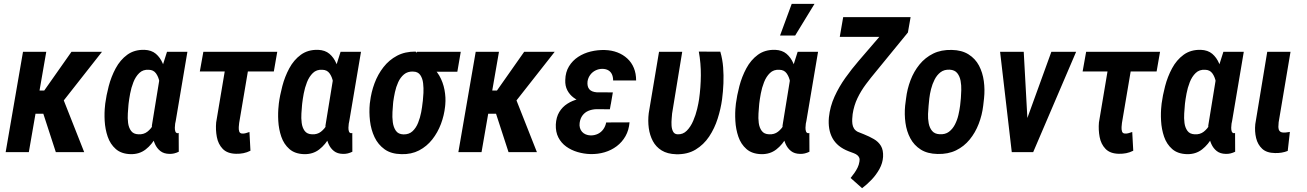

<svg xmlns="http://www.w3.org/2000/svg" viewBox="-20 -801 6884 1011"><path d="M223.6 -528.3 131.8 0H9.8L101.1 -528.3ZM517.1 -528.3 260.7 -202.1H143.1L147.9 -324.2H212.9L356.4 -528.3ZM273.9 0 199.2 -229.5 307.1 -294.4 423.3 0Z M533.2 -245.6 534.2 -255.9Q539.6 -297.9 552.5 -347.4Q565.4 -397 589.1 -441.2Q612.8 -485.4 650.1 -512.7Q687.5 -540 740.7 -538.6Q777.8 -537.1 800.8 -517.6Q823.7 -498 836.7 -467.5Q849.6 -437 855 -401.4Q860.4 -365.7 860.6 -331.3Q860.8 -296.9 858.9 -271.5L856.4 -248.5Q850.1 -211.9 837.2 -167Q824.2 -122.1 802.2 -81.1Q780.3 -40 747.1 -14.2Q713.9 11.7 667.5 10.7Q618.7 9.3 589.6 -16.4Q560.5 -42 547.1 -81.3Q533.7 -120.6 531.2 -164.3Q528.8 -208 533.2 -245.6ZM657.2 -256.3 656.2 -246.1Q654.8 -228.5 653.1 -203.6Q651.4 -178.7 654.5 -153.8Q657.7 -128.9 670.2 -111.8Q682.6 -94.7 709 -93.8Q736.3 -92.3 755.6 -107.2Q774.9 -122.1 787.8 -145.3Q800.8 -168.5 808.6 -194.3Q816.4 -220.2 820.8 -241.2L824.2 -274.4Q825.2 -291.5 825 -317.6Q824.7 -343.8 819.6 -370.1Q814.5 -396.5 801.3 -414.8Q788.1 -433.1 763.2 -433.6Q732.9 -435.5 713.4 -416.5Q693.8 -397.5 682.4 -368.2Q670.9 -338.9 665.3 -308.3Q659.7 -277.8 657.2 -256.3ZM859.4 -528.3H966.8L905.3 -164.1Q903.8 -159.7 902.3 -149.7Q900.9 -139.6 900.6 -128.4Q900.4 -117.2 903.3 -108.9Q906.2 -100.6 914.6 -99.6Q916 -99.1 917.5 -99.9Q918.9 -100.6 920.9 -101.1L921.4 -2Q909.2 3.9 897.2 6.8Q885.3 9.8 871.6 9.3Q842.8 8.8 824.5 -5.6Q806.2 -20 796.1 -42.5Q786.1 -64.9 782.5 -90.8Q778.8 -116.7 779.8 -140.1L825.7 -421.9Z M1439.9 -528.3 1421.9 -424.8H1032.2L1050.8 -528.3ZM1180.7 -528.3H1302.7L1239.3 -153.3Q1238.3 -145 1237.3 -132.1Q1236.3 -119.1 1239.7 -108.6Q1243.2 -98.1 1255.9 -97.7Q1265.6 -97.2 1275.1 -100.1Q1284.7 -103 1293.5 -106L1298.8 -7.3Q1280.3 2 1261.7 5.6Q1243.2 9.3 1222.7 8.8Q1176.8 7.8 1152.8 -17.1Q1128.9 -42 1121.8 -79.6Q1114.7 -117.2 1118.2 -156.2Z M1447.3 -245.6 1448.2 -255.9Q1453.6 -297.9 1466.6 -347.4Q1479.5 -397 1503.2 -441.2Q1526.9 -485.4 1564.2 -512.7Q1601.6 -540 1654.8 -538.6Q1691.9 -537.1 1714.8 -517.6Q1737.8 -498 1750.7 -467.5Q1763.7 -437 1769 -401.4Q1774.4 -365.7 1774.7 -331.3Q1774.9 -296.9 1772.9 -271.5L1770.5 -248.5Q1764.2 -211.9 1751.2 -167Q1738.3 -122.1 1716.3 -81.1Q1694.3 -40 1661.1 -14.2Q1627.9 11.7 1581.5 10.7Q1532.7 9.3 1503.7 -16.4Q1474.6 -42 1461.2 -81.3Q1447.8 -120.6 1445.3 -164.3Q1442.9 -208 1447.3 -245.6ZM1571.3 -256.3 1570.3 -246.1Q1568.8 -228.5 1567.1 -203.6Q1565.4 -178.7 1568.6 -153.8Q1571.8 -128.9 1584.2 -111.8Q1596.7 -94.7 1623 -93.8Q1650.4 -92.3 1669.7 -107.2Q1689 -122.1 1701.9 -145.3Q1714.8 -168.5 1722.7 -194.3Q1730.5 -220.2 1734.9 -241.2L1738.3 -274.4Q1739.3 -291.5 1739 -317.6Q1738.8 -343.8 1733.6 -370.1Q1728.5 -396.5 1715.3 -414.8Q1702.1 -433.1 1677.2 -433.6Q1647 -435.5 1627.4 -416.5Q1607.9 -397.5 1596.4 -368.2Q1585 -338.9 1579.3 -308.3Q1573.7 -277.8 1571.3 -256.3ZM1773.4 -528.3H1880.9L1819.3 -164.1Q1817.9 -159.7 1816.4 -149.7Q1814.9 -139.6 1814.7 -128.4Q1814.5 -117.2 1817.4 -108.9Q1820.3 -100.6 1828.6 -99.6Q1830.1 -99.1 1831.5 -99.9Q1833 -100.6 1835 -101.1L1835.4 -2Q1823.2 3.9 1811.3 6.8Q1799.3 9.8 1785.6 9.3Q1756.8 8.8 1738.5 -5.6Q1720.2 -20 1710.2 -42.5Q1700.2 -64.9 1696.5 -90.8Q1692.9 -116.7 1693.8 -140.1L1739.7 -421.9Z M1927.2 -255.4 1928.7 -265.6Q1934.6 -315.4 1952.1 -362.5Q1969.7 -409.7 1999.3 -447.5Q2028.8 -485.4 2070.8 -507.6Q2112.8 -529.8 2168 -529.3Q2182.1 -519 2191.4 -506.1Q2200.7 -493.2 2211.4 -480.2Q2222.2 -467.3 2238.8 -457.5Q2272.9 -438 2293 -403.1Q2313 -368.2 2320.6 -327.6Q2328.1 -287.1 2324.7 -251L2323.7 -240.2Q2318.8 -193.4 2301.8 -148.2Q2284.7 -103 2256.1 -66.7Q2227.5 -30.3 2186.8 -9Q2146 12.2 2093.8 10.7Q2039.6 9.8 2005.1 -14.9Q1970.7 -39.6 1952.1 -78.9Q1933.6 -118.2 1928.2 -164.6Q1922.9 -210.9 1927.2 -255.4ZM2050.8 -266.1 2049.8 -255.9Q2048.3 -238.3 2046.6 -211.4Q2044.9 -184.6 2048.3 -157.7Q2051.8 -130.9 2064.5 -112.5Q2077.1 -94.2 2104.5 -93.3Q2133.8 -92.8 2152.3 -110.1Q2170.9 -127.4 2181.6 -154.5Q2192.4 -181.6 2197.8 -210.2Q2203.1 -238.8 2205.1 -259.8L2206.5 -270Q2208.5 -286.6 2209.7 -311.8Q2210.9 -336.9 2208 -362.5Q2205.1 -388.2 2193.1 -405.8Q2181.2 -423.3 2155.8 -424.3Q2126.5 -425.3 2107.4 -409.4Q2088.4 -393.6 2076.9 -368.4Q2065.4 -343.3 2059.6 -315.7Q2053.7 -288.1 2050.8 -266.1ZM2406.2 -528.3 2388.2 -423.3H2157.7L2175.8 -528.3Z M2607.4 -528.3 2515.6 0H2393.6L2484.9 -528.3ZM2900.9 -528.3 2644.5 -202.1H2526.9L2531.7 -324.2H2596.7L2740.2 -528.3ZM2657.7 0 2583 -229.5 2690.9 -294.4 2807.1 0Z M3093.8 -287.6 3202.1 -287.1 3191.4 -225.6 3119.6 -226.1Q3096.7 -225.1 3078.1 -217.3Q3059.6 -209.5 3047.4 -193.4Q3035.2 -177.2 3032.2 -153.8Q3030.3 -139.6 3033.7 -127.7Q3037.1 -115.7 3044.9 -106.9Q3052.7 -98.1 3064.2 -93.3Q3075.7 -88.4 3090.3 -87.9Q3111.3 -87.9 3128.4 -96.2Q3145.5 -104.5 3156.7 -120.1Q3168 -135.7 3171.9 -156.2L3294.9 -156.7Q3291.5 -115.7 3273.7 -84.2Q3255.9 -52.7 3227.5 -31.2Q3199.2 -9.8 3163.8 0.7Q3128.4 11.2 3088.9 10.3Q3054.2 9.3 3021 -0.5Q2987.8 -10.3 2961.4 -29.3Q2935.1 -48.3 2920.2 -77.1Q2905.3 -106 2906.7 -145.5Q2908.7 -184.1 2925 -211.2Q2941.4 -238.3 2968 -255.1Q2994.6 -272 3027.1 -279.8Q3059.6 -287.6 3093.8 -287.6ZM3196.3 -252 3102.5 -252.9Q3075.2 -253.4 3048.8 -262Q3022.5 -270.5 3001 -286.4Q2979.5 -302.2 2967.3 -325.7Q2955.1 -349.1 2956.5 -379.9Q2957.5 -421.4 2976.1 -451.7Q2994.6 -481.9 3024.4 -501.5Q3054.2 -521 3090.6 -529.8Q3127 -538.6 3164.6 -537.6Q3200.7 -536.6 3230.7 -525.1Q3260.7 -513.7 3283.2 -492.9Q3305.7 -472.2 3317.6 -443.1Q3329.6 -414.1 3329.6 -377.4H3208.5Q3208.5 -395.5 3202.4 -409.2Q3196.3 -422.9 3183.8 -430.4Q3171.4 -438 3152.3 -438.5Q3132.8 -438.5 3116 -430.2Q3099.1 -421.9 3087.9 -406.7Q3076.7 -391.6 3073.7 -372.1Q3072.3 -358.9 3074.7 -348.4Q3077.1 -337.9 3083.3 -330.8Q3089.4 -323.7 3099.4 -319.8Q3109.4 -315.9 3122.1 -314.9L3207 -314.5Z M3450.2 -528.3H3572.3L3519 -203.1Q3518.6 -193.8 3516.8 -176.5Q3515.1 -159.2 3516.1 -140.4Q3517.1 -121.6 3524.2 -108.2Q3531.2 -94.7 3547.4 -93.8Q3576.2 -92.3 3596.4 -112.8Q3616.7 -133.3 3630.1 -164.6Q3643.6 -195.8 3650.9 -227.1Q3658.2 -258.3 3661.1 -278.3Q3669.9 -340.8 3670.4 -404.3Q3670.9 -467.8 3659.7 -529.3L3772.9 -528.8Q3784.7 -488.3 3787.8 -446.3Q3791 -404.3 3789.3 -362.1Q3787.6 -319.8 3782.2 -278.3Q3775.4 -228 3759 -176.5Q3742.7 -125 3714.1 -82Q3685.5 -39.1 3642.6 -13.2Q3599.6 12.7 3540.5 11.2Q3494.1 9.8 3464.1 -8.8Q3434.1 -27.3 3417.7 -58.1Q3401.4 -88.9 3396.2 -126.7Q3391.1 -164.6 3396 -205.1Z M3854 -245.6 3855 -255.9Q3860.4 -297.9 3873.3 -347.4Q3886.2 -397 3909.9 -441.2Q3933.6 -485.4 3970.9 -512.7Q4008.3 -540 4061.5 -538.6Q4098.6 -537.1 4121.6 -517.6Q4144.5 -498 4157.5 -467.5Q4170.4 -437 4175.8 -401.4Q4181.2 -365.7 4181.4 -331.3Q4181.6 -296.9 4179.7 -271.5L4177.2 -248.5Q4170.9 -211.9 4158 -167Q4145 -122.1 4123 -81.1Q4101.1 -40 4067.9 -14.2Q4034.7 11.7 3988.3 10.7Q3939.5 9.3 3910.4 -16.4Q3881.3 -42 3867.9 -81.3Q3854.5 -120.6 3852.1 -164.3Q3849.6 -208 3854 -245.6ZM3978 -256.3 3977.1 -246.1Q3975.6 -228.5 3973.9 -203.6Q3972.2 -178.7 3975.3 -153.8Q3978.5 -128.9 3991 -111.8Q4003.4 -94.7 4029.8 -93.8Q4057.1 -92.3 4076.4 -107.2Q4095.7 -122.1 4108.6 -145.3Q4121.6 -168.5 4129.4 -194.3Q4137.2 -220.2 4141.6 -241.2L4145 -274.4Q4146 -291.5 4145.8 -317.6Q4145.5 -343.8 4140.4 -370.1Q4135.3 -396.5 4122.1 -414.8Q4108.9 -433.1 4084 -433.6Q4053.7 -435.5 4034.2 -416.5Q4014.6 -397.5 4003.2 -368.2Q3991.7 -338.9 3986.1 -308.3Q3980.5 -277.8 3978 -256.3ZM4180.2 -528.3H4287.6L4226.1 -164.1Q4224.6 -159.7 4223.1 -149.7Q4221.7 -139.6 4221.4 -128.4Q4221.2 -117.2 4224.1 -108.9Q4227.1 -100.6 4235.4 -99.6Q4236.8 -99.1 4238.3 -99.9Q4239.7 -100.6 4241.7 -101.1L4242.2 -2Q4230 3.9 4218 6.8Q4206.1 9.8 4192.4 9.3Q4163.6 8.8 4145.3 -5.6Q4127 -20 4116.9 -42.5Q4106.9 -64.9 4103.3 -90.8Q4099.6 -116.7 4100.6 -140.1L4146.5 -421.9ZM4087.4 -613.8 4148.9 -780.8H4269L4167 -613.8Z M4699.7 -710.9H4774.9L4760.7 -629.9L4594.2 -426.3Q4565.9 -392.6 4539.8 -357.7Q4513.7 -322.8 4495.1 -284.2Q4476.6 -245.6 4469.7 -200.2Q4468.3 -188 4467.5 -174.6Q4466.8 -161.1 4468.5 -148.2Q4470.2 -135.3 4476.8 -124.5Q4483.4 -113.8 4496.6 -106.9L4528.3 -94.2Q4557.6 -82.5 4581.5 -68.6Q4605.5 -54.7 4618.7 -32.7Q4631.8 -10.7 4629.9 24.9Q4627.9 57.6 4611.1 88.4Q4594.2 119.1 4569.6 145Q4544.9 170.9 4519.5 189.9L4459 136.2Q4469.2 123.5 4478.8 110.1Q4488.3 96.7 4495.6 81.8Q4502.9 66.9 4505.4 50.3Q4507.8 38.1 4504.6 30Q4501.5 22 4494.4 16.1Q4487.3 10.3 4476.1 5.9L4448.7 -4.4Q4418.5 -16.1 4397.2 -33.4Q4376 -50.8 4363.5 -73.5Q4351.1 -96.2 4346.4 -123.8Q4341.8 -151.4 4344.7 -183.1Q4350.6 -240.2 4374.3 -292.2Q4397.9 -344.2 4431.6 -391.4Q4465.3 -438.5 4501.5 -480.5ZM4419.9 -710.9H4725.1L4707 -606.9H4401.9Z M4746.1 -244.6 4751 -282.7Q4756.8 -332 4774.4 -378.4Q4792 -424.8 4821.8 -461.4Q4851.6 -498 4893.8 -518.8Q4936 -539.6 4991.7 -538.1Q5044.4 -537.1 5080.1 -514.6Q5115.7 -492.2 5135 -455.6Q5154.3 -418.9 5160.4 -374Q5166.5 -329.1 5161.6 -283.2L5157.2 -244.6Q5151.4 -195.3 5133.5 -148.9Q5115.7 -102.5 5085.9 -66.2Q5056.2 -29.8 5014.2 -9.3Q4972.2 11.2 4917 9.8Q4863.3 8.8 4828.1 -13.7Q4793 -36.1 4773.4 -72.8Q4753.9 -109.4 4747.8 -154.1Q4741.7 -198.7 4746.1 -244.6ZM4873.5 -283.2 4869.6 -243.7Q4867.7 -225.6 4866.7 -200.9Q4865.7 -176.3 4870.1 -152.3Q4874.5 -128.4 4887.7 -112.1Q4900.9 -95.7 4927.2 -94.2Q4957 -92.3 4976.6 -106.9Q4996.1 -121.6 5008.3 -145.3Q5020.5 -168.9 5026.6 -195.6Q5032.7 -222.2 5035.6 -245.1L5039.6 -284.2Q5041 -301.8 5041.7 -326.7Q5042.5 -351.6 5038.1 -375.5Q5033.7 -399.4 5020.5 -416Q5007.3 -432.6 4981 -434.1Q4952.1 -435.5 4932.9 -420.9Q4913.6 -406.2 4901.4 -382.3Q4889.2 -358.4 4882.6 -332Q4876 -305.7 4873.5 -283.2Z M5362.8 -105.5 5516.1 -528.3H5646.5L5420.4 0H5341.3ZM5370.6 -528.3 5394.5 -92.8 5383.3 0H5307.6L5246.1 -528.3Z M6088.4 -528.3 6070.3 -424.8H5680.7L5699.2 -528.3ZM5829.1 -528.3H5951.2L5887.7 -153.3Q5886.7 -145 5885.7 -132.1Q5884.8 -119.1 5888.2 -108.6Q5891.6 -98.1 5904.3 -97.7Q5914.1 -97.2 5923.6 -100.1Q5933.1 -103 5941.9 -106L5947.3 -7.3Q5928.7 2 5910.2 5.6Q5891.6 9.3 5871.1 8.8Q5825.2 7.8 5801.3 -17.1Q5777.3 -42 5770.3 -79.6Q5763.2 -117.2 5766.6 -156.2Z M6095.7 -245.6 6096.7 -255.9Q6102.1 -297.9 6115 -347.4Q6127.9 -397 6151.6 -441.2Q6175.3 -485.4 6212.6 -512.7Q6250 -540 6303.2 -538.6Q6340.3 -537.1 6363.3 -517.6Q6386.2 -498 6399.2 -467.5Q6412.1 -437 6417.5 -401.4Q6422.9 -365.7 6423.1 -331.3Q6423.3 -296.9 6421.4 -271.5L6418.9 -248.5Q6412.6 -211.9 6399.7 -167Q6386.7 -122.1 6364.7 -81.1Q6342.8 -40 6309.6 -14.2Q6276.4 11.7 6230 10.7Q6181.2 9.3 6152.1 -16.4Q6123 -42 6109.6 -81.3Q6096.2 -120.6 6093.8 -164.3Q6091.3 -208 6095.7 -245.6ZM6219.7 -256.3 6218.8 -246.1Q6217.3 -228.5 6215.6 -203.6Q6213.9 -178.7 6217 -153.8Q6220.2 -128.9 6232.7 -111.8Q6245.1 -94.7 6271.5 -93.8Q6298.8 -92.3 6318.1 -107.2Q6337.4 -122.1 6350.3 -145.3Q6363.3 -168.5 6371.1 -194.3Q6378.9 -220.2 6383.3 -241.2L6386.7 -274.4Q6387.7 -291.5 6387.5 -317.6Q6387.2 -343.8 6382.1 -370.1Q6377 -396.5 6363.8 -414.8Q6350.6 -433.1 6325.7 -433.6Q6295.4 -435.5 6275.9 -416.5Q6256.3 -397.5 6244.9 -368.2Q6233.4 -338.9 6227.8 -308.3Q6222.2 -277.8 6219.7 -256.3ZM6421.9 -528.3H6529.3L6467.8 -164.1Q6466.3 -159.7 6464.8 -149.7Q6463.4 -139.6 6463.1 -128.4Q6462.9 -117.2 6465.8 -108.9Q6468.8 -100.6 6477.1 -99.6Q6478.5 -99.1 6480 -99.9Q6481.4 -100.6 6483.4 -101.1L6483.9 -2Q6471.7 3.9 6459.7 6.8Q6447.8 9.8 6434.1 9.3Q6405.3 8.8 6387 -5.6Q6368.7 -20 6358.6 -42.5Q6348.6 -64.9 6345 -90.8Q6341.3 -116.7 6342.3 -140.1L6388.2 -421.9Z M6652.8 -528.3H6775.4L6712.9 -157.2Q6711.4 -144.5 6711.4 -132.3Q6711.4 -120.1 6717.3 -111.8Q6723.1 -103.5 6738.8 -103Q6747.1 -102.5 6755.4 -104Q6763.7 -105.5 6772 -106.4L6760.7 -6.3Q6745.1 0 6728 2.7Q6710.9 5.4 6693.8 4.9Q6649.9 4.4 6626.2 -17.6Q6602.5 -39.6 6594.2 -74.2Q6585.9 -108.9 6589.8 -147Z"/></svg>

Font: Roboto Condensed SemiBold
Style: Italic
Weight: 600
Italic angle: -12°
Designer: Christian Robertson
Foundry: Google
Version: Version 3.008; 2023